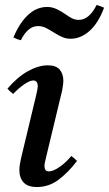

<svg xmlns="http://www.w3.org/2000/svg" viewBox="-20 -741 439 773"><path d="M267 -113Q280 -104 290 -93Q256 -48 216.5 -18Q177 12 129 12Q92 12 75 -6.5Q58 -25 58 -56Q58 -67 60 -79.5Q62 -92 65 -105L125 -355Q132 -384 132 -393Q132 -417 114 -417Q100 -417 77.5 -401.5Q55 -386 33 -363Q26 -368 20.5 -373Q15 -378 10 -384Q50 -431 92.5 -454.5Q135 -478 172 -478Q206 -478 220.5 -460.5Q235 -443 235 -417Q235 -408 233.5 -397.5Q232 -387 230 -376L166 -110Q165 -103 162 -92.5Q159 -82 159 -72Q159 -63 163 -57Q167 -51 177 -51Q194 -51 220 -69Q246 -87 267 -113ZM369 -721Q377 -719 384.5 -716Q392 -713 399 -710Q376 -648 340.5 -616.5Q305 -585 264 -585Q248 -585 234 -590.5Q220 -596 202 -607Q180 -621 165 -628.5Q150 -636 133 -636Q92 -636 64 -579Q50 -582 34 -590Q58 -648 92.5 -680.5Q127 -713 170 -713Q190 -713 209 -704Q228 -695 246 -682Q257 -674 269.5 -667.5Q282 -661 297 -661Q339 -661 369 -721Z"/></svg>

Font: Castoro
Style: Italic
Weight: 400
Italic angle: -11°
Designer: John Hudson with Paul Hanslow, assisted by Kaja Sojewska.
Foundry: Tiro Typeworks Ltd.
Version: Version 2.04